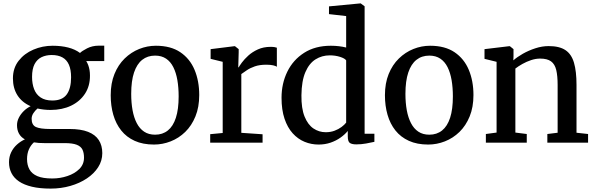

<svg xmlns="http://www.w3.org/2000/svg" viewBox="-20 -839 3501 1129"><path d="M278 270Q214 270 167.8 259Q121.5 248 91.8 227.8Q62 207.5 47.5 179Q33 150.5 33 115Q33 82.5 45.8 56.2Q58.5 30 80 10.8Q101.5 -8.5 126.5 -19.5Q103.5 -32 91.8 -53Q80 -74 80 -103Q80 -125.5 90.8 -146.8Q101.5 -168 119.5 -185.8Q137.5 -203.5 160 -214.5Q109 -237 82.5 -278.8Q56 -320.5 56 -378Q56 -438.5 89.5 -481.5Q123 -524.5 176.5 -547.2Q230 -570 289.5 -570Q340.5 -570 381.2 -559.5Q422 -549 450.5 -527.5Q461.5 -539 492.2 -554.8Q523 -570.5 561.5 -570.5H593V-480H487Q494 -469 499 -455.5Q504 -442 506.5 -426.8Q509 -411.5 509 -395Q509.5 -333.5 479.8 -288Q450 -242.5 397.8 -217.5Q345.5 -192.5 277.5 -192.5Q256.5 -192.5 237.2 -194.8Q218 -197 200.5 -201Q186 -188.5 176 -173Q166 -157.5 166 -140.5Q166 -104 191.2 -92.2Q216.5 -80.5 276.5 -80.5H389.5Q455 -80.5 497.8 -63.8Q540.5 -47 561 -15.2Q581.5 16.5 581.5 61.5Q581.5 106.5 557.2 144.2Q533 182 490.8 210.2Q448.5 238.5 393.8 254.2Q339 270 278 270ZM287.5 210.5Q333.5 210.5 376.2 196.2Q419 182 446.5 154.8Q474 127.5 474 88Q474 60 465 41Q456 22 431.2 12.2Q406.5 2.5 359 2.5H240Q223.5 2.5 208.2 1.5Q193 0.5 179.5 -2Q160.5 15 149.8 39.8Q139 64.5 139 96.5Q139 131.5 153.2 157.2Q167.5 183 199.8 196.8Q232 210.5 287.5 210.5ZM287.5 -248Q346 -248 372 -283.2Q398 -318.5 398 -384.5Q398 -429.5 385.2 -458.5Q372.5 -487.5 347 -501.5Q321.5 -515.5 284 -515.5Q250.5 -515.5 224.2 -502.8Q198 -490 183.2 -461.8Q168.5 -433.5 168.5 -387Q168.5 -346.5 180.5 -315Q192.5 -283.5 219 -265.8Q245.5 -248 287.5 -248Z M631 -279Q631 -349.5 653 -403.8Q675 -458 713 -495Q751 -532 798.5 -551Q846 -570 896.5 -570Q984 -570 1040.2 -532Q1096.5 -494 1124 -428.5Q1151.5 -363 1151.5 -280Q1151.5 -209 1129.2 -154.5Q1107 -100 1069.2 -63.2Q1031.5 -26.5 983.8 -7.8Q936 11 885.5 11Q820 11 772 -10.8Q724 -32.5 692.8 -71.8Q661.5 -111 646.2 -164Q631 -217 631 -279ZM892 -47Q936 -47 967 -71.8Q998 -96.5 1014.2 -146.5Q1030.5 -196.5 1030.5 -272Q1030.5 -324 1023 -367.8Q1015.5 -411.5 999.2 -444Q983 -476.5 956.5 -494.2Q930 -512 892 -512Q847.5 -512 816.2 -487.2Q785 -462.5 768.2 -412.8Q751.5 -363 751.5 -287Q751.5 -234.5 759.5 -190.8Q767.5 -147 784.2 -114.8Q801 -82.5 827.5 -64.8Q854 -47 892 -47Z M1216 0V-50L1289.5 -57V-475.5L1218.5 -493V-550L1359 -567.5H1361.5L1383.5 -550V-531L1381 -443H1383.5Q1388 -451.5 1402.2 -471Q1416.5 -490.5 1440 -512Q1463.5 -533.5 1496.5 -548.5Q1529.5 -563.5 1571 -563.5Q1585.5 -563.5 1594 -562Q1602.5 -560.5 1608 -558.5V-446.5Q1602 -451 1586.2 -454.8Q1570.5 -458.5 1546 -458.5Q1506.5 -458.5 1478.5 -448.8Q1450.5 -439 1431.5 -426Q1412.5 -413 1399 -403.5V-58L1524 -49.5V0Z M1853.5 11Q1810 11 1770.8 -5.2Q1731.5 -21.5 1701 -55.2Q1670.5 -89 1653 -141Q1635.5 -193 1635.5 -264Q1635.5 -348 1669.5 -417.5Q1703.5 -487 1768.5 -528.5Q1833.5 -570 1925.5 -570Q1950.5 -570 1973.5 -567.2Q1996.5 -564.5 2015.5 -559.5V-744.5L1914.5 -756V-801.5L2098.5 -819H2101L2124 -802V-52.5H2181.5V-5Q2161 -0.5 2132.8 4.8Q2104.5 10 2075 10Q2050.5 10 2037.8 2Q2025 -6 2025 -37.5V-69Q2008 -48 1982.2 -29.8Q1956.5 -11.5 1923.8 -0.2Q1891 11 1853.5 11ZM1895.5 -61.5Q1923.5 -61.5 1947 -70.2Q1970.5 -79 1988.2 -92.2Q2006 -105.5 2015.5 -118V-484Q2008 -495.5 1980 -504.5Q1952 -513.5 1919.5 -513.5Q1873 -513.5 1835.5 -490Q1798 -466.5 1775.8 -415Q1753.5 -363.5 1752.5 -279Q1751.5 -201.5 1771 -153.5Q1790.5 -105.5 1823.2 -83.5Q1856 -61.5 1895.5 -61.5Z M2243.5 -279Q2243.5 -349.5 2265.5 -403.8Q2287.5 -458 2325.5 -495Q2363.5 -532 2411 -551Q2458.5 -570 2509 -570Q2596.5 -570 2652.8 -532Q2709 -494 2736.5 -428.5Q2764 -363 2764 -280Q2764 -209 2741.8 -154.5Q2719.5 -100 2681.8 -63.2Q2644 -26.5 2596.2 -7.8Q2548.5 11 2498 11Q2432.5 11 2384.5 -10.8Q2336.5 -32.5 2305.2 -71.8Q2274 -111 2258.8 -164Q2243.5 -217 2243.5 -279ZM2504.5 -47Q2548.5 -47 2579.5 -71.8Q2610.5 -96.5 2626.8 -146.5Q2643 -196.5 2643 -272Q2643 -324 2635.5 -367.8Q2628 -411.5 2611.8 -444Q2595.5 -476.5 2569 -494.2Q2542.5 -512 2504.5 -512Q2460 -512 2428.8 -487.2Q2397.5 -462.5 2380.8 -412.8Q2364 -363 2364 -287Q2364 -234.5 2372 -190.8Q2380 -147 2396.8 -114.8Q2413.5 -82.5 2440 -64.8Q2466.5 -47 2504.5 -47Z M2900 -59.5V-475.5L2829 -493V-550L2975 -567.5H2978L2999.5 -550V-508.5L2998.5 -484Q3020.5 -503.5 3054.2 -522.8Q3088 -542 3127.8 -555Q3167.5 -568 3206.5 -568Q3269.5 -568 3305 -544.2Q3340.5 -520.5 3355.2 -470Q3370 -419.5 3370 -339.5V-58.5L3438 -51V0H3198.5V-51L3259 -58.5V-339Q3259 -393 3250.8 -427.5Q3242.5 -462 3220.2 -478.2Q3198 -494.5 3156 -494.5Q3130 -494.5 3103 -485.5Q3076 -476.5 3052 -463Q3028 -449.5 3010.5 -436V-59.5L3077.5 -51V0H2837V-51Z"/></svg>

Font: Merriweather Medium
Style: Regular
Weight: 500
Version: Version 2.100